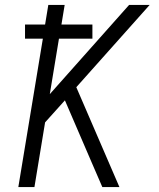

<svg xmlns="http://www.w3.org/2000/svg" viewBox="-20 -755 640 775"><path d="M54 0 153 -599H81V-656H162L175 -735H241L228 -656H353V-599H218L181 -375L501 -735H584L288 -403L462 0H393L351 -97L242 -350L162 -261L119 0Z"/></svg>

Font: Iosevka SS04 Lt Ex Obl
Style: Regular
Weight: 300
Width: 7
Italic angle: -9°
Monospace: yes
Designer: Belleve Invis
Foundry: Belleve Invis
Version: Version 19.0.0; ttfautohint (v1.8.4)